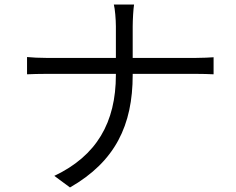

<svg xmlns="http://www.w3.org/2000/svg" viewBox="-20 -791 1040 845"><path d="M99 -540V-464C118 -465 154 -466 191 -466H490V-461C490 -252 405 -105 219 -17L288 34C487 -80 564 -240 564 -461V-466H836C866 -466 906 -465 920 -464V-539C906 -538 869 -536 837 -536H564V-674C564 -704 567 -753 570 -771H481C486 -753 490 -705 490 -675V-536H189C154 -536 118 -538 99 -540Z"/></svg>

Font: ChiuKong Gothic CL Normal
Style: Regular
Weight: 350
Designer: Ryoko NISHIZUKA 西塚涼子 (kana, bopomofo & ideographs); Paul D. Hunt (Latin, Greek & Cyrillic); Sandoll Communications 산돌커뮤니
Foundry: Adobe
Version: Version 1.300